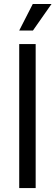

<svg xmlns="http://www.w3.org/2000/svg" viewBox="-20 -950 280 970"><path d="M160.2 -727.5V0H77.1V-727.5ZM77.1 -795.9 145.5 -929.7H240.2L146.5 -795.9Z"/></svg>

Font: Inter V
Style: 
Weight: 400
Designer: Rasmus Andersson
Foundry: rsms
Version: Version 4.000;git-a3f224843